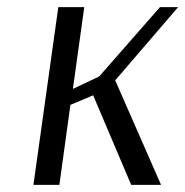

<svg xmlns="http://www.w3.org/2000/svg" viewBox="-20 -520 521 540"><path d="M144 -500H217L185 -270L259 -305L430 -500H481L304 -294L433 0H349L242 -252L178 -225L147 0H74Z"/></svg>

Font: Arsenal
Style: Italic
Weight: 400
Italic angle: -9.10001°
Designer: Andrij Shevchenko
Foundry: Stairsfor
Version: Version 2.001;PS 002.001;hotconv 1.0.88;makeotf.lib2.5.64775